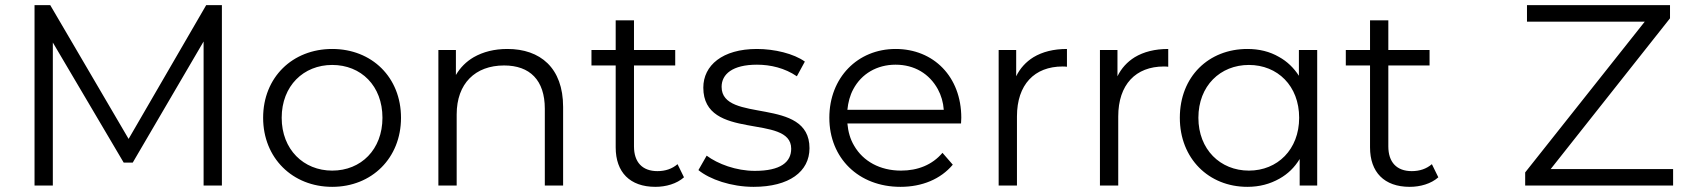

<svg xmlns="http://www.w3.org/2000/svg" viewBox="-20 -720 6544 745"><path d="M185 0V-555L460 -89H495L770 -559V0H841V-700H780L479 -181L175 -700H114V0Z M1269 5C1423 5 1536 -107 1536 -263C1536 -420 1423 -530 1269 -530C1115 -530 1001 -420 1001 -263C1001 -107 1115 5 1269 5ZM1269 -58C1158 -58 1073 -140 1073 -263C1073 -387 1158 -468 1269 -468C1381 -468 1464 -387 1464 -263C1464 -140 1381 -58 1269 -58Z M1949 -530C1898 -530 1855 -519 1818 -498C1789 -481 1766 -458 1749 -429V-526H1681V0H1752V-276C1752 -396 1824 -466 1936 -466C2036 -466 2094 -409 2094 -298V0H2165V-305C2165 -457 2076 -530 1949 -530Z M2523 5C2564 5 2606 -7 2634 -32L2609 -83C2588 -65 2562 -56 2531 -56C2472 -56 2440 -91 2440 -152V-466H2600V-526H2440V-641H2369V-526H2275V-466H2369V-148C2369 -52 2424 5 2523 5Z M2904 5C3042 5 3121 -54 3121 -145C3121 -348 2780 -239 2780 -383C2780 -432 2822 -469 2917 -469C2970 -469 3025 -456 3072 -424L3103 -481C3060 -512 2985 -530 2917 -530C2783 -530 2709 -466 2709 -380C2709 -170 3050 -281 3050 -143C3050 -91 3009 -57 2909 -57C2836 -57 2765 -84 2722 -116L2690 -60C2734 -24 2817 5 2904 5Z M3474 5C3558 5 3630 -25 3677 -81L3637 -127C3597 -80 3541 -58 3476 -58C3395 -58 3329 -94 3294 -155C3279 -180 3271 -209 3268 -241H3709C3709 -249 3710 -258 3710 -263C3710 -422 3603 -530 3455 -530C3308 -530 3198 -419 3198 -263C3198 -107 3311 5 3474 5ZM3268 -294C3271 -323 3278 -350 3291 -374C3323 -434 3383 -469 3455 -469C3528 -469 3586 -434 3619 -374C3632 -350 3640 -323 3642 -294Z M3926 0V-268C3926 -392 3994 -462 4103 -462C4108 -462 4113 -462 4120 -461V-530C4068 -530 4025 -519 3990 -498C3961 -480 3938 -455 3923 -424V-526H3855V0Z M4319 0V-268C4319 -392 4387 -462 4496 -462C4501 -462 4506 -462 4513 -461V-530C4461 -530 4418 -519 4383 -498C4354 -480 4331 -455 4316 -424V-526H4248V0Z M4820 5C4867 5 4908 -6 4945 -27C4977 -45 5003 -70 5023 -103V0H5091V-526H5020V-426C5000 -457 4974 -482 4943 -499C4907 -520 4866 -530 4820 -530C4670 -530 4558 -423 4558 -263C4558 -105 4670 5 4820 5ZM4826 -58C4715 -58 4630 -140 4630 -263C4630 -387 4715 -468 4826 -468C4937 -468 5021 -387 5021 -263C5021 -140 4937 -58 4826 -58Z M5450 5C5491 5 5533 -7 5561 -32L5536 -83C5515 -65 5489 -56 5458 -56C5399 -56 5367 -91 5367 -152V-466H5527V-526H5367V-641H5296V-526H5202V-466H5296V-148C5296 -52 5351 5 5450 5Z M6472 0V-64H5997L6460 -649V-700H5905V-636H6362L5898 -51V0Z"/></svg>

Font: Montserrat Z
Style: Regular
Weight: 400
Designer: Julieta Ulanovsky
Foundry: Julieta Ulanovsky
Version: Version 8.000